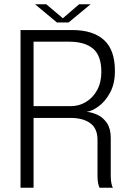

<svg xmlns="http://www.w3.org/2000/svg" viewBox="-20 -878 626 898"><path d="M76 0V-737.5H318Q415 -737.5 466.2 -691Q517.5 -644.5 517.5 -546.5Q517.5 -486.5 495 -445Q472.5 -403.5 441.5 -380.8Q410.5 -358 385 -355Q410.5 -353 436.8 -340.5Q463 -328 480.5 -302Q498 -276 498 -233V-55.5Q498 -35 501.2 -19.8Q504.5 -4.5 508 0H445.5Q442.5 -5 439.2 -19.8Q436 -34.5 436 -55.5V-224.5Q436 -277 402.2 -301.8Q368.5 -326.5 309.5 -326.5H137V0ZM303.5 -683H137V-381.5H310.5Q349.5 -381.5 382.2 -401.2Q415 -421 434.5 -457Q454 -493 454 -541.5Q454 -617.5 415.5 -650.2Q377 -683 303.5 -683ZM144 -858H196.5L274 -792.5L350 -858H403.5L301 -773H246Z"/></svg>

Font: Epilogue Light
Style: Regular
Weight: 300
Designer: Tyler Finck
Foundry: Etcetera Type Co
Version: Version 2.111; ttfautohint (v1.8.3)